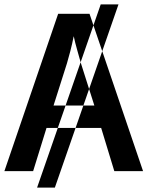

<svg xmlns="http://www.w3.org/2000/svg" viewBox="-20 -780 703 875"><path d="M520 -760 230 75H149L439 -760ZM410 -299H224L285 -491Q292 -514 300.5 -547Q309 -580 316 -615Q322 -586 332.5 -549.5Q343 -513 349 -491ZM501 0H632L388 -717H245L0 0H131L192 -197H441Z"/></svg>

Font: Noto Sans Display Medium
Style: Regular
Weight: 500
Designer: Monotype Design Team
Foundry: Monotype Imaging Inc.
Version: Version 1.900